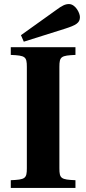

<svg xmlns="http://www.w3.org/2000/svg" viewBox="-20 -924 424 944"><path d="M83 -751 97 -719 300 -783C353 -800 373 -811 373 -840C373 -860 351 -904 319 -904C301 -904 286 -897 255 -874ZM33 0H351V-38C280 -41 272 -46 272 -97V-595C272 -646 280 -651 351 -654V-692H33V-654C104 -651 112 -646 112 -595V-97C112 -46 104 -41 33 -38Z"/></svg>

Font: Heuristica
Style: Bold
Weight: 700
Version: Version 1.0.1